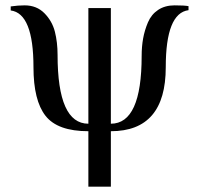

<svg xmlns="http://www.w3.org/2000/svg" viewBox="-20 -480 734 717"><path d="M684 -457V-442Q599 -431 599 -229Q599 10 394 10V217H310V10Q195 10 150 -47.5Q105 -105 105 -229Q105 -430 20 -441V-456Q48 -460 72 -460Q117 -460 146 -430.5Q175 -401 185 -361.5Q195 -322 195 -275Q195 -18 310 -18V-450H394V-18Q509 -18 509 -271Q509 -306 514.5 -336.5Q520 -367 532.5 -396.5Q545 -426 570.5 -443Q596 -460 632 -460Q670 -460 684 -457Z"/></svg>

Font: STIX MathJax Main
Style: Regular
Weight: 400
Designer: MicroPress Inc., with final additions and corrections provided by Coen Hoffman, Elsevier (retired)
Version: Version 1.1.1